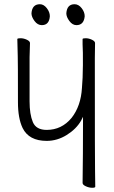

<svg xmlns="http://www.w3.org/2000/svg" viewBox="-20 -883 540 909"><path d="M431 1Q431 6 416.5 6Q402 6 386.5 -1Q371 -8 371 -17Q373 -149 373 -310V-330L364 -312Q341 -272 296 -244Q251 -216 201 -216Q117 -216 87 -277Q65 -323 65 -399Q65 -597 64 -618L62 -698Q62 -702 77 -702Q92 -702 107 -695Q122 -688 122 -679L120 -612V-403Q120 -342 135.5 -305Q151 -268 201 -268Q272 -268 319 -325Q363 -381 368 -467Q372 -509 372.5 -575Q373 -641 371 -673V-698Q371 -702 385.5 -702Q400 -702 415 -695Q430 -688 430 -679L429 -608Q429 -96 430 -75Q431 -12 431 1ZM178 -764Q158 -764 143.5 -783.5Q129 -803 129 -820Q132 -863 169 -863Q187 -863 201.5 -844.5Q216 -826 216 -806Q213 -764 178 -764ZM129 -820ZM216 -806ZM371 -673ZM342 -764Q323 -764 308.5 -783.5Q294 -803 294 -820Q297 -863 333 -863Q352 -863 366.5 -844.5Q381 -826 381 -806Q377 -764 342 -764ZM294 -820ZM381 -806Z"/></svg>

Font: LXGW WenKai Mono TC Light
Style: Regular
Weight: 300
Designer: LXGW / Fontworks Inc.
Foundry: LXGW / Fontworks Inc.
Version: Version 1.330